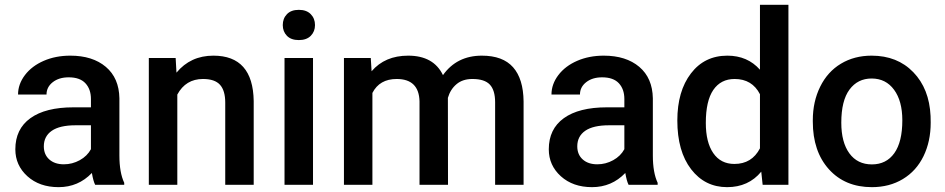

<svg xmlns="http://www.w3.org/2000/svg" viewBox="-20 -770 3937 800"><path d="M376.5 0Q368.7 -15.1 362.8 -49.3Q306.2 9.8 224.1 9.8Q144.5 9.8 94.2 -35.6Q43.9 -81.1 43.9 -147.9Q43.9 -232.4 106.7 -277.6Q169.4 -322.8 286.1 -322.8H358.9V-357.4Q358.9 -398.4 335.9 -423.1Q313 -447.8 266.1 -447.8Q225.6 -447.8 199.7 -427.5Q173.8 -407.2 173.8 -376H55.2Q55.2 -419.4 84 -457.3Q112.8 -495.1 162.4 -516.6Q211.9 -538.1 272.9 -538.1Q365.7 -538.1 420.9 -491.5Q476.1 -444.8 477.5 -360.4V-122.1Q477.5 -50.8 497.6 -8.3V0ZM246.1 -85.4Q281.2 -85.4 312.3 -102.5Q343.3 -119.6 358.9 -148.4V-248H294.9Q229 -248 195.8 -225.1Q162.6 -202.1 162.6 -160.2Q162.6 -126 185.3 -105.7Q208 -85.4 246.1 -85.4Z M711.9 -528.3 715.3 -467.3Q773.9 -538.1 869.1 -538.1Q1034.2 -538.1 1037.1 -349.1V0H918.5V-342.3Q918.5 -392.6 896.7 -416.7Q875 -440.9 825.7 -440.9Q753.9 -440.9 718.8 -376V0H600.1V-528.3Z M1284.2 0H1165.5V-528.3H1284.2ZM1158.2 -665.5Q1158.2 -692.9 1175.5 -710.9Q1192.9 -729 1225.1 -729Q1257.3 -729 1274.9 -710.9Q1292.5 -692.9 1292.5 -665.5Q1292.5 -638.7 1274.9 -620.8Q1257.3 -603 1225.1 -603Q1192.9 -603 1175.5 -620.8Q1158.2 -638.7 1158.2 -665.5Z M1524.9 -528.3 1528.3 -473.1Q1584 -538.1 1680.7 -538.1Q1786.6 -538.1 1825.7 -457Q1883.3 -538.1 1987.8 -538.1Q2075.2 -538.1 2117.9 -489.7Q2160.6 -441.4 2161.6 -347.2V0H2043V-343.8Q2043 -394 2021 -417.5Q1999 -440.9 1948.2 -440.9Q1907.7 -440.9 1882.1 -419.2Q1856.4 -397.5 1846.2 -362.3L1846.7 0H1728V-347.7Q1725.6 -440.9 1632.8 -440.9Q1561.5 -440.9 1531.7 -382.8V0H1413.1V-528.3Z M2599.1 0Q2591.3 -15.1 2585.4 -49.3Q2528.8 9.8 2446.8 9.8Q2367.2 9.8 2316.9 -35.6Q2266.6 -81.1 2266.6 -147.9Q2266.6 -232.4 2329.3 -277.6Q2392.1 -322.8 2508.8 -322.8H2581.5V-357.4Q2581.5 -398.4 2558.6 -423.1Q2535.6 -447.8 2488.8 -447.8Q2448.2 -447.8 2422.4 -427.5Q2396.5 -407.2 2396.5 -376H2277.8Q2277.8 -419.4 2306.6 -457.3Q2335.4 -495.1 2385 -516.6Q2434.6 -538.1 2495.6 -538.1Q2588.4 -538.1 2643.6 -491.5Q2698.7 -444.8 2700.2 -360.4V-122.1Q2700.2 -50.8 2720.2 -8.3V0ZM2468.8 -85.4Q2503.9 -85.4 2534.9 -102.5Q2565.9 -119.6 2581.5 -148.4V-248H2517.6Q2451.7 -248 2418.5 -225.1Q2385.3 -202.1 2385.3 -160.2Q2385.3 -126 2408 -105.7Q2430.7 -85.4 2468.8 -85.4Z M2802.2 -268.1Q2802.2 -390.1 2858.9 -464.1Q2915.5 -538.1 3010.7 -538.1Q3094.7 -538.1 3146.5 -479.5V-750H3265.1V0H3157.7L3151.9 -54.7Q3098.6 9.8 3009.8 9.8Q2917 9.8 2859.6 -64.9Q2802.2 -139.6 2802.2 -268.1ZM2920.9 -257.8Q2920.9 -177.2 2951.9 -132.1Q2982.9 -86.9 3040 -86.9Q3112.8 -86.9 3146.5 -151.9V-377.4Q3113.8 -440.9 3041 -440.9Q2983.4 -440.9 2952.1 -395.3Q2920.9 -349.6 2920.9 -257.8Z M3366.7 -269Q3366.7 -346.7 3397.5 -408.9Q3428.2 -471.2 3483.9 -504.6Q3539.6 -538.1 3611.8 -538.1Q3718.8 -538.1 3785.4 -469.2Q3852.1 -400.4 3857.4 -286.6L3857.9 -258.8Q3857.9 -180.7 3827.9 -119.1Q3797.9 -57.6 3741.9 -23.9Q3686 9.8 3612.8 9.8Q3501 9.8 3433.8 -64.7Q3366.7 -139.2 3366.7 -263.2ZM3485.4 -258.8Q3485.4 -177.2 3519 -131.1Q3552.7 -85 3612.8 -85Q3672.9 -85 3706.3 -131.8Q3739.7 -178.7 3739.7 -269Q3739.7 -349.1 3705.3 -396Q3670.9 -442.9 3611.8 -442.9Q3553.7 -442.9 3519.5 -396.7Q3485.4 -350.6 3485.4 -258.8Z"/></svg>

Font: Shabnam Medium FD
Style: Medium-FD
Weight: 500
Foundry: DejaVu fonts team - Redesigned by Saber Rastikerdar - Based on Vazir font
Version: Version 5.0.0